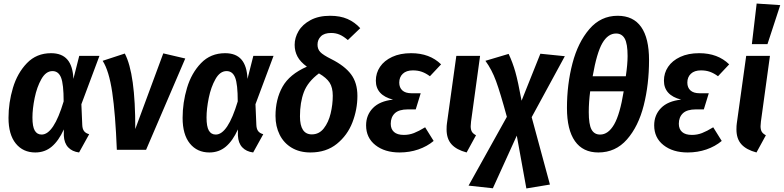

<svg xmlns="http://www.w3.org/2000/svg" viewBox="-20 -845 4421 1083"><path d="M394 -400 427 -530H541L439 -257L444 -140Q445 -117 454.5 -105Q464 -93 483 -88L426 15Q387 10 364.5 -14Q342 -38 340 -80V-115Q311 -51 272 -18Q233 15 179 15Q110 15 69 -35.5Q28 -86 28 -180Q28 -266 53 -349.5Q78 -433 132 -489Q186 -545 268 -545Q329 -545 360 -509Q391 -473 394 -400ZM163 -182Q163 -131 176 -108.5Q189 -86 215 -86Q283 -86 339 -273Q339 -370 324.5 -407Q310 -444 276 -444Q239 -444 213.5 -399Q188 -354 175.5 -292.5Q163 -231 163 -182Z M743 -117 901 -544 1025 -515 804 0H639Q631 -203 613 -324.5Q595 -446 559 -502L684 -543Q744 -429 743 -117Z M1376 -400 1409 -530H1523L1421 -257L1426 -140Q1427 -117 1436.5 -105Q1446 -93 1465 -88L1408 15Q1369 10 1346.5 -14Q1324 -38 1322 -80V-115Q1293 -51 1254 -18Q1215 15 1161 15Q1092 15 1051 -35.5Q1010 -86 1010 -180Q1010 -266 1035 -349.5Q1060 -433 1114 -489Q1168 -545 1250 -545Q1311 -545 1342 -509Q1373 -473 1376 -400ZM1145 -182Q1145 -131 1158 -108.5Q1171 -86 1197 -86Q1265 -86 1321 -273Q1321 -370 1306.5 -407Q1292 -444 1258 -444Q1221 -444 1195.5 -399Q1170 -354 1157.5 -292.5Q1145 -231 1145 -182Z M2012 -686 1942 -619Q1918 -640 1896 -649.5Q1874 -659 1848 -659Q1809 -659 1790 -640Q1771 -621 1771 -593Q1771 -568 1786.5 -551.5Q1802 -535 1848 -512Q1924 -474 1960 -426Q1996 -378 1996 -304Q1996 -228 1968 -155Q1940 -82 1880 -33.5Q1820 15 1731 15Q1670 15 1625.5 -11.5Q1581 -38 1557.5 -85Q1534 -132 1534 -191Q1534 -285 1573.5 -355.5Q1613 -426 1711 -469Q1674 -496 1658 -526Q1642 -556 1642 -592Q1642 -632 1664 -669.5Q1686 -707 1731.5 -731.5Q1777 -756 1842 -756Q1899 -756 1940 -738Q1981 -720 2012 -686ZM1672 -189Q1672 -87 1739 -87Q1780 -87 1806.5 -121Q1833 -155 1845 -205Q1857 -255 1857 -305Q1857 -351 1839.5 -378.5Q1822 -406 1779 -431Q1716 -384 1694 -325.5Q1672 -267 1672 -189Z M2045 -138Q2045 -196 2083.5 -235.5Q2122 -275 2197 -283Q2100 -308 2100 -390Q2100 -433 2123.5 -468Q2147 -503 2192 -524Q2237 -545 2299 -545Q2404 -545 2468 -482L2405 -415Q2382 -432 2359.5 -440Q2337 -448 2309 -448Q2272 -448 2252 -429Q2232 -410 2232 -379Q2232 -351 2249.5 -335Q2267 -319 2301 -319H2353L2325 -228H2281Q2230 -228 2207 -206Q2184 -184 2184 -147Q2184 -117 2202.5 -100.5Q2221 -84 2258 -84Q2288 -84 2315 -94.5Q2342 -105 2378 -127L2426 -50Q2389 -19 2339.5 -2Q2290 15 2234 15Q2150 15 2097.5 -26.5Q2045 -68 2045 -138Z M2637 -159Q2635 -139 2635 -133Q2635 -114 2641.5 -102.5Q2648 -91 2665 -82L2612 15Q2555 0 2527 -31Q2499 -62 2499 -115Q2499 -137 2501 -149L2554 -530H2688Z M2979 -184 3082 196 2949 218 2895 -80 2760 217 2623 202 2839 -186Q2802 -322 2778 -387.5Q2754 -453 2718 -502L2849 -541Q2872 -492 2887 -439Q2902 -386 2922 -277L3028 -542L3166 -528Z M3641 -506Q3641 -369 3611 -250.5Q3581 -132 3516.5 -58.5Q3452 15 3355 15Q3268 15 3223 -49Q3178 -113 3178 -236Q3178 -369 3209 -487.5Q3240 -606 3304.5 -681Q3369 -756 3464 -756Q3552 -756 3596.5 -693Q3641 -630 3641 -506ZM3323 -415H3510Q3520 -483 3520 -529Q3520 -598 3504 -627Q3488 -656 3455 -656Q3409 -656 3377.5 -601.5Q3346 -547 3323 -415ZM3309 -330Q3301 -269 3301 -213Q3301 -143 3316.5 -114.5Q3332 -86 3365 -86Q3411 -86 3444 -143Q3477 -200 3498 -330Z M3670 -138Q3670 -196 3708.5 -235.5Q3747 -275 3822 -283Q3725 -308 3725 -390Q3725 -433 3748.5 -468Q3772 -503 3817 -524Q3862 -545 3924 -545Q4029 -545 4093 -482L4030 -415Q4007 -432 3984.5 -440Q3962 -448 3934 -448Q3897 -448 3877 -429Q3857 -410 3857 -379Q3857 -351 3874.5 -335Q3892 -319 3926 -319H3978L3950 -228H3906Q3855 -228 3832 -206Q3809 -184 3809 -147Q3809 -117 3827.5 -100.5Q3846 -84 3883 -84Q3913 -84 3940 -94.5Q3967 -105 4003 -127L4051 -50Q4014 -19 3964.5 -2Q3915 15 3859 15Q3775 15 3722.5 -26.5Q3670 -68 3670 -138Z M4272 -159Q4270 -139 4270 -133Q4270 -114 4276.5 -102.5Q4283 -91 4300 -82L4247 15Q4190 0 4162 -31Q4134 -62 4134 -115Q4134 -137 4136 -149L4189 -530H4323ZM4381 -816 4309 -596H4221L4248 -825Z"/></svg>

Font: Fira Sans Condensed SemiBold
Style: Italic
Weight: 600
Width: 3
Italic angle: -8°
Designer: bBox Type GmbH & Carrois Corporate GbR & Edenspiekermann AG
Foundry: bBox Type GmbH & Carrois Corporate GbR & Edenspiekermann AG
Version: Version 4.301